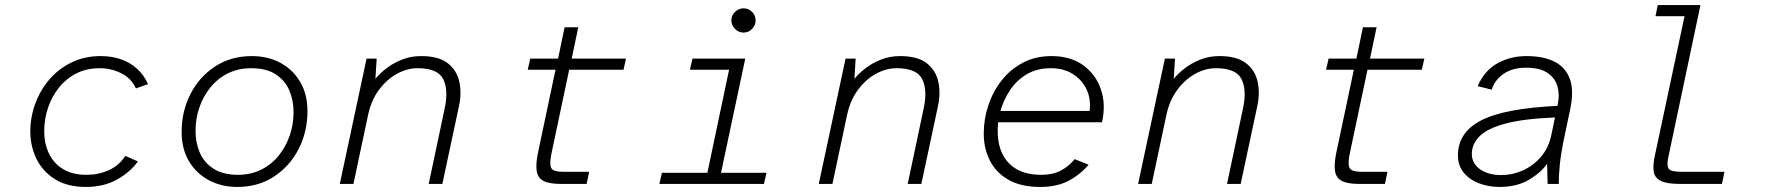

<svg xmlns="http://www.w3.org/2000/svg" viewBox="-20 -728 6992 760"><path d="M320 12Q247 12 198 -18.5Q149 -49 124.5 -99Q100 -149 100 -208Q100 -264 119.5 -317.5Q139 -371 175.5 -413.5Q212 -456 263.5 -481Q315 -506 379 -506Q422 -506 458.5 -493.5Q495 -481 522.5 -456Q550 -431 566 -395L518 -378Q500 -418 460 -438Q420 -458 375 -458Q323 -458 282.5 -437.5Q242 -417 213.5 -381.5Q185 -346 170 -301Q155 -256 155 -208Q155 -160 173.5 -121Q192 -82 229 -59Q266 -36 323 -36Q370 -36 411 -54.5Q452 -73 476 -111L526 -89Q496 -47 443.5 -17.5Q391 12 320 12Z M919 12Q858 12 808 -14Q758 -40 728.5 -89Q699 -138 699 -206Q699 -288 734 -356Q769 -424 831.5 -465Q894 -506 977 -506Q1039 -506 1088.5 -480Q1138 -454 1167.5 -405Q1197 -356 1197 -288Q1197 -206 1162 -138Q1127 -70 1064.5 -29Q1002 12 919 12ZM922 -36Q973 -36 1014 -56.5Q1055 -77 1083.5 -112.5Q1112 -148 1127 -192Q1142 -236 1142 -284Q1142 -331 1125 -370.5Q1108 -410 1071 -434Q1034 -458 974 -458Q923 -458 882 -437.5Q841 -417 812.5 -381.5Q784 -346 769 -302Q754 -258 754 -210Q754 -163 771 -123.5Q788 -84 825.5 -60Q863 -36 922 -36Z M1325 0 1431 -496H1471L1466 -416Q1483 -437 1509.5 -457.5Q1536 -478 1571 -492Q1606 -506 1647 -506Q1716 -506 1752 -478Q1788 -450 1798 -405Q1808 -360 1797 -309L1731 0H1677L1740 -298Q1756 -371 1734.5 -414.5Q1713 -458 1633 -458Q1591 -458 1550.5 -435.5Q1510 -413 1479.5 -371.5Q1449 -330 1437 -273L1379 0Z M2200 0Q2155 0 2132 -11.5Q2109 -23 2104.5 -51Q2100 -79 2110 -126L2179 -452H2069L2079 -496H2189L2215 -620H2269L2243 -496H2458L2448 -452H2233L2163 -121Q2154 -78 2162 -63Q2170 -48 2210 -48H2312L2302 0Z M2590 0 2600 -44H2780L2866 -452H2711L2721 -496H2930L2834 -44H3014L3004 0ZM2923 -599Q2904 -599 2889.5 -613.5Q2875 -628 2875 -647Q2875 -667 2889.5 -681Q2904 -695 2923 -695Q2943 -695 2957 -681Q2971 -667 2971 -647Q2971 -628 2957 -613.5Q2943 -599 2923 -599Z M3221 0 3327 -496H3367L3362 -416Q3379 -437 3405.5 -457.5Q3432 -478 3467 -492Q3502 -506 3543 -506Q3612 -506 3648 -478Q3684 -450 3694 -405Q3704 -360 3693 -309L3627 0H3573L3636 -298Q3652 -371 3630.5 -414.5Q3609 -458 3529 -458Q3487 -458 3446.5 -435.5Q3406 -413 3375.5 -371.5Q3345 -330 3333 -273L3275 0Z M4098 12Q4022 12 3972.5 -16Q3923 -44 3898.5 -92Q3874 -140 3874 -199Q3874 -257 3892.5 -312Q3911 -367 3945.5 -410.5Q3980 -454 4029.5 -480Q4079 -506 4142 -506Q4218 -506 4268 -469.5Q4318 -433 4338 -373.5Q4358 -314 4342 -244H3931Q3921 -146 3965.5 -91Q4010 -36 4101 -36Q4147 -36 4178.5 -52.5Q4210 -69 4234 -98L4289 -76Q4255 -36 4209 -12Q4163 12 4098 12ZM3940 -289H4293Q4299 -335 4281.5 -373Q4264 -411 4227.5 -434.5Q4191 -458 4139 -458Q4085 -458 4045 -434.5Q4005 -411 3979 -372.5Q3953 -334 3940 -289Z M4485 0 4591 -496H4631L4626 -416Q4643 -437 4669.5 -457.5Q4696 -478 4731 -492Q4766 -506 4807 -506Q4876 -506 4912 -478Q4948 -450 4958 -405Q4968 -360 4957 -309L4891 0H4837L4900 -298Q4916 -371 4894.5 -414.5Q4873 -458 4793 -458Q4751 -458 4710.5 -435.5Q4670 -413 4639.5 -371.5Q4609 -330 4597 -273L4539 0Z M5360 0Q5315 0 5292 -11.5Q5269 -23 5264.5 -51Q5260 -79 5270 -126L5339 -452H5229L5239 -496H5349L5375 -620H5429L5403 -496H5618L5608 -452H5393L5323 -121Q5314 -78 5322 -63Q5330 -48 5370 -48H5472L5462 0Z M5915 12Q5873 12 5835.5 -2Q5798 -16 5774.5 -44Q5751 -72 5751 -113Q5751 -204 5843 -251.5Q5935 -299 6145 -309L6146 -314Q6154 -351 6145.5 -384Q6137 -417 6107 -438.5Q6077 -460 6020 -460Q5967 -460 5931.5 -435.5Q5896 -411 5885 -373L5829 -387Q5856 -449 5907.5 -477.5Q5959 -506 6022 -506Q6089 -506 6133 -484Q6177 -462 6194 -415.5Q6211 -369 6195 -294L6174 -194Q6159 -124 6154.5 -78.5Q6150 -33 6150 0H6106L6104 -80Q6081 -46 6033 -17Q5985 12 5915 12ZM5923 -35Q5966 -35 6007 -53Q6048 -71 6079 -106.5Q6110 -142 6121 -195L6135 -263Q6010 -258 5938 -238.5Q5866 -219 5836 -188Q5806 -157 5806 -119Q5806 -81 5838.5 -58Q5871 -35 5923 -35Z M6629 0Q6580 0 6555.5 -11.5Q6531 -23 6526.5 -46Q6522 -69 6529 -105L6648 -664H6533L6542 -708H6711L6583 -102Q6577 -72 6585.5 -60Q6594 -48 6634 -48H6806L6796 0Z"/></svg>

Font: Atkinson Hyperlegible Mono ExtraLight
Style: Italic
Weight: 200
Italic angle: -12°
Monospace: yes
Designer: Elliott Scott, Megan Eiswerth, Linus Boman, Theodore Petrosky, Letters from Sweden
Foundry: Applied Design Works, Letters from Sweden
Version: Version 2.001